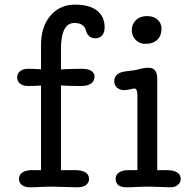

<svg xmlns="http://www.w3.org/2000/svg" viewBox="-20 -798 791 818"><path d="M307.1 0 201.2 -2.9Q183.6 -2.9 173.3 -2.4L151.9 -1.5Q127 0 106.9 0Q86.9 0 74 -9.3Q61 -18.6 61 -36.1Q61 -53.7 76.2 -63.5Q91.3 -73.2 116.2 -73.2H154.8V-433.6Q151.9 -433.1 149.4 -433.1H144Q119.1 -431.6 99.1 -431.6Q79.1 -431.6 66.2 -441.2Q53.2 -450.7 53.2 -468Q53.2 -485.4 66.2 -495.1Q79.1 -504.9 99.1 -504.9Q119.1 -504.9 144 -503.4L154.8 -502.4V-606Q154.8 -685.1 195.3 -731.7Q235.8 -778.3 298.6 -778.3Q361.3 -778.3 393.6 -752.7Q425.8 -727.1 425.8 -681.2Q425.8 -659.7 415 -647.2Q404.3 -634.8 387.2 -634.8Q355.5 -634.8 346.4 -667.5Q337.4 -700.2 297.4 -700.2Q239.7 -700.2 239.7 -588.4V-502L259.8 -503.4Q295.4 -504.9 327.4 -504.9Q359.4 -504.9 371.1 -494.4Q382.8 -483.9 382.8 -473.6Q382.8 -431.6 324.7 -431.6Q266.6 -431.6 239.7 -434.1V-73.2H298.3Q359.4 -73.2 359.4 -34.7Q359.4 -21 347.4 -10.5Q335.4 0 307.1 0ZM707 0 615.2 -2.9Q594.7 -2.9 584.5 -2.4L563 -1.5Q538.6 0 520 0Q472.7 0 472.7 -36.1Q472.7 -53.7 487.5 -63.5Q502.4 -73.2 527.3 -73.2H565.4V-391.6Q565.4 -420.9 552.7 -420.9Q546.9 -420.9 534.4 -417.5Q522 -414.1 506.6 -414.1Q491.2 -414.1 479 -424.3Q466.8 -434.6 466.8 -452.1Q466.8 -489.3 519.5 -494.6Q552.2 -497.6 573 -503.4Q593.8 -509.3 613.3 -509.3Q649.9 -509.3 649.9 -462.4V-73.2H688.5Q750 -73.2 750 -34.7Q750 -21 738 -10.5Q726.1 0 707 0ZM668 -676.8Q668 -629.4 627.9 -615.2Q616.7 -611.3 596.2 -611.3Q575.7 -611.3 558.6 -627.4Q541.5 -643.6 541.5 -669.4Q541.5 -695.3 559.3 -712.4Q577.1 -729.5 606.2 -729.5Q635.3 -729.5 651.6 -714.1Q668 -698.7 668 -676.8Z"/></svg>

Font: Oldenburg
Style: Regular
Weight: 400
Designer: Nicole Fally
Foundry: Nicole Fally
Version: Version 1.001